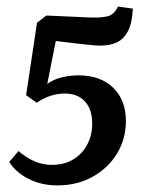

<svg xmlns="http://www.w3.org/2000/svg" viewBox="-20 -549 448 581"><path d="M154 12Q105 12 66 -8Q27 -28 8 -59L36 -92Q56 -74 82 -62Q108 -50 137 -50Q174 -50 201.5 -66.5Q229 -83 244 -111.5Q259 -140 259 -175Q259 -218 237 -242Q215 -266 176 -266Q132 -266 91 -238L59 -261L92 -480L155 -456L123 -295Q144 -310 169 -315.5Q194 -321 217 -321Q284 -321 322.5 -283.5Q361 -246 361 -183Q361 -129 334.5 -85Q308 -41 261 -14.5Q214 12 154 12ZM284 -411Q269 -411 248 -413.5Q227 -416 206 -418L124 -428L92 -480L120 -502L255 -496Q285 -495 305 -499.5Q325 -504 337 -529L382 -523Q380 -479 367 -454.5Q354 -430 333 -420.5Q312 -411 284 -411Z"/></svg>

Font: Yrsa Medium
Style: Italic
Weight: 500
Italic angle: -7.10001°
Designer: Anna Giedrys (Yrsa+Rasa design), David Brezina (Yrsa art-direction, Rasa art-direction, design)
Foundry: Rosetta Type Foundry
Version: Version 2.004